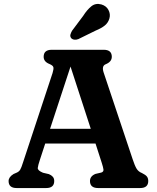

<svg xmlns="http://www.w3.org/2000/svg" viewBox="-20 -952 794 972"><path d="M254.5 -35.5Q254.5 0 213.5 0H64.5Q23.5 0 23.5 -35.5Q23.5 -55.5 48.5 -71L64.5 -78Q76 -83 82 -92.5Q88 -102 97 -131L246 -582Q252.5 -603 250.2 -611.8Q248 -620.5 230.5 -628Q201 -639.5 201 -664.5Q201 -700 242 -700H505Q546 -700 546 -664.5Q546 -639 514.5 -626.5Q494 -618 504.5 -585.5L651.5 -146Q662 -114 671.2 -98.5Q680.5 -83 698.5 -76Q717 -67 723.8 -58.2Q730.5 -49.5 730.5 -35.5Q730.5 0 689 0H477Q435.5 0 435.5 -35.5Q435.5 -60 463 -71.5L493 -78.5Q505 -82.5 503.8 -93.8Q502.5 -105 495 -128L463.5 -225.5H209L182.5 -144.5Q172.5 -114.5 171.2 -101.8Q170 -89 197.5 -77.5L227.5 -70.5Q240 -65.5 247.2 -57.2Q254.5 -49 254.5 -35.5ZM233.5 -300H439.5L337 -615ZM401 -871.5Q421 -903 442.5 -920.2Q464 -937.5 493.5 -929.5Q518.5 -922 529.2 -901.2Q540 -880.5 534 -859Q528 -837.5 511.2 -823.5Q494.5 -809.5 464 -797L376.5 -754Q366.5 -750 356.2 -751.2Q346 -752.5 340 -759.5Q334 -768 336.5 -777Q339 -786 344.5 -796Z"/></svg>

Font: Fraunces 9pt SuperSoft SemiBold
Style: Regular
Weight: 600
Version: Version 1.000;[0bf87f6ff]